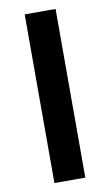

<svg xmlns="http://www.w3.org/2000/svg" viewBox="-83 -753 455 796"><g transform="rotate(-10 145.0 -355.0)"><path d="M80 0V-710H210V0Z"/></g></svg>

Font: Geist SemBd
Style: Regular
Weight: 400
Designer: Basement.studio, Andrés Briganti, Mateo Zaragoza
Foundry: Basement.studio, Vercel, Andrés Briganti, Guido Ferreyra, Mateo Zaragoza
Version: Version 1.401